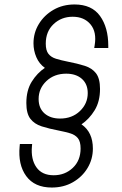

<svg xmlns="http://www.w3.org/2000/svg" viewBox="-20 -782 547 860"><path d="M212 58Q135 58 97.5 6.8Q60 -44.5 68 -127L69 -137H124L123 -126Q118 -68.5 143 -32.8Q168 3 220.5 3Q271 3 306 -30Q341 -63 341 -117Q341 -148.5 328.5 -163.5Q316 -178.5 294 -185Q272 -191.5 244 -197Q199.5 -205.5 166.8 -216Q134 -226.5 116 -250Q98 -273.5 98 -320.5Q98 -377.5 122.2 -416.2Q146.5 -455 181 -478Q155.5 -496 142.8 -525.8Q130 -555.5 130 -588Q130 -635 154 -674.5Q178 -714 219.5 -738Q261 -762 314 -762Q391 -762 428 -710.5Q465 -659 465 -577V-567H402L404 -579Q414 -638.5 385.5 -672.8Q357 -707 305.5 -707Q255 -707 220 -674Q185 -641 185 -586.5Q185 -556 197 -540.8Q209 -525.5 231 -518.8Q253 -512 283 -506Q327 -497.5 359.5 -487.2Q392 -477 410 -453.8Q428 -430.5 428 -383.5Q428 -327.5 404 -288.2Q380 -249 345 -225Q396 -190 396 -116.5Q396 -69 372 -29.2Q348 10.5 306.5 34.2Q265 58 212 58ZM249 -251Q303 -251 338 -284.5Q373 -318 373 -365Q373 -405.5 346.8 -428.8Q320.5 -452 276.5 -452Q223 -452 188 -419Q153 -386 153 -338.5Q153 -297.5 179.2 -274.2Q205.5 -251 249 -251Z"/></svg>

Font: Mohave Light Light
Style: Italic
Weight: 300
Italic angle: -8°
Version: Version 2.003